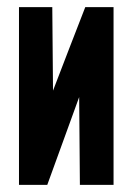

<svg xmlns="http://www.w3.org/2000/svg" viewBox="-20 -516 366 536"><path d="M297 0H203V-4L201 -245L112 0H33V-496H126V-492L128 -263Q150 -321 173 -380Q196 -439 218 -496H297Z"/></svg>

Font: Osterbar
Style: Regular
Weight: 500
Width: 3
Designer: Peter Wiegel, Basierend auf Erbar schmal-halbfette Grotesk v. Jacob Erbar
Foundry: Peter Wiegel
Version: Version 1.0